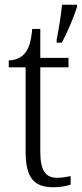

<svg xmlns="http://www.w3.org/2000/svg" viewBox="-20 -780 345 810"><path d="M219 -612V-600H241C264 -643 292 -709 305 -751V-760H242C237 -714 228 -658 219 -612ZM206 10C232 10 260 5 278 -1V-37C258 -33 242 -30 220 -30C173 -30 150 -60 150 -139V-496H269V-536H150V-658H116C111 -603 101 -573 83 -553C67 -535 43 -526 17 -525V-496H88V-143C88 -29 123 10 206 10Z"/></svg>

Font: Noto Serif Sinhala SemiCondensed Light
Style: Regular
Weight: 300
Width: 4
Designer: Jelle Bosma - Monotype Design Team
Foundry: Monotype Imaging Inc.
Version: Version 2.007